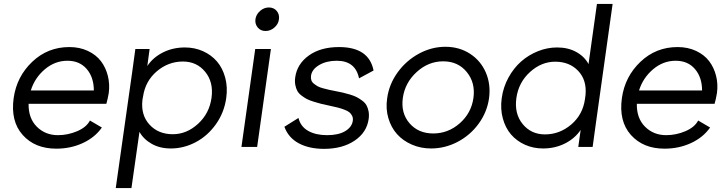

<svg xmlns="http://www.w3.org/2000/svg" viewBox="-20 -750 3715 980"><path d="M267.1 8.8Q158.2 8.8 95.7 -61.3Q33.2 -131.3 49.8 -250Q65.4 -359.4 144.5 -434.6Q223.6 -509.8 334 -509.8Q386.7 -509.8 428.7 -490Q470.7 -470.2 495.4 -437.5Q520 -404.8 530.5 -362.8Q541 -320.8 535.2 -275.9Q530.3 -246.1 522.9 -220.2H126Q124.5 -147 167.7 -103.5Q210.9 -60.1 275.9 -60.1Q326.2 -60.1 373.8 -80.3Q421.4 -100.6 439 -134.8L500 -99.1Q464.4 -48.3 402.6 -19.8Q340.8 8.8 267.1 8.8ZM137.2 -288.1H459Q459 -355 422.9 -397.5Q386.7 -439.9 324.2 -439.9Q260.3 -439.9 208.7 -396.2Q157.2 -352.5 137.2 -288.1Z M743.7 -500 731.9 -413.1Q760.7 -456.5 811.5 -482.2Q862.3 -507.8 923.8 -507.8Q973.6 -507.8 1016.1 -488.8Q1058.6 -469.7 1087.4 -436.3Q1116.2 -402.8 1129.4 -354.2Q1142.6 -305.7 1134.8 -250Q1124.5 -175.8 1082.3 -116.2Q1040 -56.6 979.2 -24.4Q918.5 7.8 851.6 7.8Q795.9 7.8 754.2 -15.9Q712.4 -39.6 691.9 -77.1L650.9 210H570.8L654.8 -382.8L670.9 -500ZM707 -240.2Q698.2 -162.6 743.2 -113.8Q788.1 -64.9 861.8 -64.9Q932.6 -64.9 990.5 -117.7Q1048.3 -170.4 1059.6 -250Q1070.8 -330.1 1027.6 -383.1Q984.4 -436 913.6 -436Q838.9 -436 780 -385.7Q721.2 -335.4 710 -255.9V-256.8Z M1283.7 -651.9Q1287.6 -676.8 1307.6 -694.3Q1327.6 -711.9 1352.5 -711.9Q1377.4 -711.9 1392.3 -694.3Q1407.2 -676.8 1403.8 -651.9Q1400.9 -627 1380.6 -609.4Q1360.4 -591.8 1335.4 -591.8Q1310.5 -591.8 1295.7 -609.4Q1280.8 -627 1283.7 -651.9ZM1212.4 0 1282.7 -500H1362.8L1292.5 0Z M1633.8 9.8Q1557.6 9.8 1504.9 -18.6Q1452.1 -46.9 1431.6 -103L1503.4 -147.9Q1514.2 -104 1553 -82Q1591.8 -60.1 1649.4 -60.1Q1708 -60.1 1742.2 -80.8Q1776.4 -101.6 1780.8 -133.8Q1782.7 -147.9 1777.3 -158.7Q1772 -169.4 1763.2 -176.8Q1754.4 -184.1 1736.6 -190.7Q1718.8 -197.3 1703.1 -201.2Q1687.5 -205.1 1660.6 -210.9Q1634.8 -216.3 1618.9 -220.2Q1603 -224.1 1581.1 -231Q1559.1 -237.8 1546.1 -244.6Q1533.2 -251.5 1518.8 -262.5Q1504.4 -273.4 1497.6 -286.1Q1490.7 -298.8 1487.3 -316.4Q1483.9 -334 1486.8 -355Q1496.1 -423.3 1556.2 -466.6Q1616.2 -509.8 1710.4 -509.8Q1863.3 -509.8 1886.7 -390.1L1812.5 -350.1Q1794.4 -439.9 1698.7 -439.9Q1646.5 -439.9 1609.1 -418Q1571.8 -396 1567.4 -362.8Q1565.9 -350.1 1569.3 -340.1Q1572.8 -330.1 1582.8 -322.3Q1592.8 -314.5 1602.5 -309.1Q1612.3 -303.7 1630.1 -299.1Q1647.9 -294.4 1659.4 -291.7Q1670.9 -289.1 1691.4 -285.2Q1714.8 -280.8 1729.7 -277.3Q1744.6 -273.9 1765.9 -267.6Q1787.1 -261.2 1800.3 -254.4Q1813.5 -247.6 1828.1 -236.8Q1842.8 -226.1 1850.1 -213.4Q1857.4 -200.7 1861.1 -182.6Q1864.7 -164.6 1861.8 -143.1Q1852.1 -73.7 1789.8 -32Q1727.5 9.8 1633.8 9.8Z M1956.1 -248Q1965.8 -319.8 2009.5 -380.4Q2053.2 -440.9 2118.2 -476.1Q2183.1 -511.2 2253.4 -511.2Q2323.7 -511.2 2378.4 -476.1Q2433.1 -440.9 2459.5 -380.4Q2485.8 -319.8 2476.1 -248Q2465.8 -176.8 2422.6 -117.9Q2379.4 -59.1 2315.2 -25.6Q2251 7.8 2180.2 7.8Q2127.4 7.8 2082 -12Q2036.6 -31.7 2006.3 -65.7Q1976.1 -99.6 1962.2 -147.2Q1948.2 -194.8 1956.1 -248ZM2036.1 -250Q2025.4 -172.9 2070.3 -120.8Q2115.2 -68.8 2191.4 -68.8Q2267.6 -68.8 2326.7 -120.8Q2385.7 -172.9 2396.5 -250Q2407.2 -327.6 2362.5 -382.3Q2317.9 -437 2242.2 -437Q2166.5 -437 2106.7 -382.3Q2046.9 -327.6 2036.1 -250Z M3106.9 -730 3021 -117.2 3004.9 0H2931.6L2943.8 -86.9Q2914.1 -43 2863.5 -17.6Q2813 7.8 2752 7.8Q2702.1 7.8 2659.7 -11.2Q2617.2 -30.3 2588.4 -63.7Q2559.6 -97.2 2546.4 -145.8Q2533.2 -194.3 2541 -250Q2548.8 -305.7 2575.4 -354.2Q2602.1 -402.8 2640.1 -436.3Q2678.2 -469.7 2726.1 -488.8Q2773.9 -507.8 2823.7 -507.8Q2879.9 -507.8 2921.9 -484.4Q2963.9 -460.9 2983.9 -422.9L3026.9 -730ZM2615.7 -250Q2604.5 -169.9 2647.7 -116.9Q2690.9 -64 2761.7 -64Q2836.4 -64 2895.5 -114.3Q2954.6 -164.6 2965.8 -244.1L2968.8 -267.1Q2975.1 -342.3 2930.7 -388.7Q2886.2 -435.1 2814 -435.1Q2743.2 -435.1 2685.1 -382.3Q2627 -329.6 2615.7 -250Z M3371.6 8.8Q3262.7 8.8 3200.2 -61.3Q3137.7 -131.3 3154.3 -250Q3169.9 -359.4 3249 -434.6Q3328.1 -509.8 3438.5 -509.8Q3491.2 -509.8 3533.2 -490Q3575.2 -470.2 3599.9 -437.5Q3624.5 -404.8 3635 -362.8Q3645.5 -320.8 3639.6 -275.9Q3634.8 -246.1 3627.4 -220.2H3230.5Q3229 -147 3272.2 -103.5Q3315.4 -60.1 3380.4 -60.1Q3430.7 -60.1 3478.3 -80.3Q3525.9 -100.6 3543.5 -134.8L3604.5 -99.1Q3568.8 -48.3 3507.1 -19.8Q3445.3 8.8 3371.6 8.8ZM3241.7 -288.1H3563.5Q3563.5 -355 3527.3 -397.5Q3491.2 -439.9 3428.7 -439.9Q3364.7 -439.9 3313.2 -396.2Q3261.7 -352.5 3241.7 -288.1Z"/></svg>

Font: Human Sans
Style: Italic
Weight: 400
Italic angle: -8°
Designer: Tim Radville
Foundry: Continuum
Version: Version 1.000;FEAKit 1.0